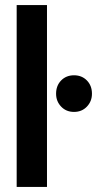

<svg xmlns="http://www.w3.org/2000/svg" viewBox="-20 -740 415 760"><path d="M46 0V-720H166V0ZM273 -297Q242 -297 222 -318Q202 -339 202 -369Q202 -401 222 -421.5Q242 -442 273 -442Q304 -442 324 -421.5Q344 -401 344 -369Q344 -339 324 -318Q304 -297 273 -297Z"/></svg>

Font: Host Grotesk SemiBold
Style: Regular
Weight: 600
Designer: Doukan Karapınar
Foundry: Element Type
Version: Version 1.003